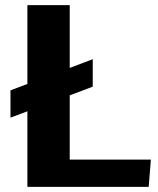

<svg xmlns="http://www.w3.org/2000/svg" viewBox="-20 -731 617 751"><path d="M21 -270.8V-377.6L342.8 -499.4V-392ZM87.1 0V-710.9H252.7V-106.7H570.1L561.6 0Z"/></svg>

Font: Comme
Style: Regular
Weight: 400
Designer: Vernon Adams
Foundry: Vernon Adams
Version: Version 1.000;gftools[0.9.27]